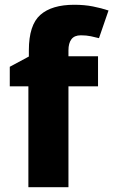

<svg xmlns="http://www.w3.org/2000/svg" viewBox="-20 -785 475 805"><path d="M391 -423H267V0H99V-423H21V-505L101 -548V-574Q101 -680 149 -722.5Q197 -765 291 -765Q334 -765 369.5 -758Q405 -751 435 -741L395 -625Q380 -629 361 -633Q342 -637 319 -637Q292 -637 279.5 -620.5Q267 -604 267 -574V-549H391Z"/></svg>

Font: Noto Sans Sinhala UI ExtraBold
Style: Regular
Weight: 800
Designer: Jelle Bosma - Monotype Design Team
Foundry: Monotype Imaging Inc.
Version: Version 2.006; ttfautohint (v1.8.4.7-5d5b)